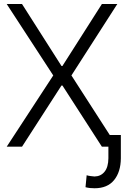

<svg xmlns="http://www.w3.org/2000/svg" viewBox="-20 -748 636 979"><path d="M92.3 -727.5 293.5 -411.6H298.3L499.5 -727.5H578.1L344.2 -363.3L578.1 0H499.5L298.3 -312H293.5L92.3 0H14.2L251.5 -363.3L14.2 -727.5ZM532.7 -59.6H596.2V59.1Q595.7 128.4 561.8 170.2Q527.8 211.9 462.4 211.9Q449.2 211.9 438.2 210.7Q427.2 209.5 416 206.5L421.9 145.5Q427.7 147.9 441.4 149.7Q455.1 151.4 461.9 151.9Q493.7 151.4 512.9 127.9Q532.2 104.5 532.7 59.1Z"/></svg>

Font: Inter Tight Light
Style: Regular
Weight: 300
Designer: Rasmus Andersson
Foundry: rsms
Version: Version 3.004